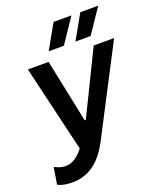

<svg xmlns="http://www.w3.org/2000/svg" viewBox="-185 -836 950 1140"><g transform="rotate(-20 290.0 -266.0)"><path d="M73 201C199 201 269 114 313 29L598 -520H469L274 -121H267L184 -520H53L182 26C148 71 110 96 68 96C43 96 22 88 -1 76L-18 182C7 197 46 201 73 201ZM206 -579H302L406 -733H293ZM375 -579H471L575 -733H462Z"/></g></svg>

Font: Fixel Display SemiBold
Style: Italic
Weight: 600
Italic angle: -10°
Designer: AlfaBravo + MacPaw
Foundry: Kyrylo Tkachov, Marchela Mozhyna, Serhii Makarenko, Maria Weinstein, Zakhar Kryvoshyya
Version: Version 1.210;Glyphs 3.2 (3217)